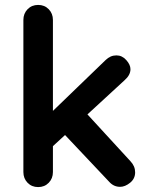

<svg xmlns="http://www.w3.org/2000/svg" viewBox="-20 -760 609 780"><path d="M135 0Q109 0 92 -17.5Q75 -35 75 -61V-679Q75 -705 92 -722.5Q109 -740 135 -740Q161 -740 178 -722.5Q195 -705 195 -679V-61Q195 -35 178 -17.5Q161 0 135 0ZM453 -535Q476 -535 493 -516Q510 -497 510 -479Q510 -455 486 -434L185 -157L180 -295L409 -516Q428 -535 453 -535ZM468 -1Q442 -1 424 -21L239 -217L330 -301L510 -105Q529 -85 529 -60Q529 -34 508.5 -17.5Q488 -1 468 -1Z"/></svg>

Font: Quicksand Light
Style: Bold
Weight: 700
Version: Version 3.004